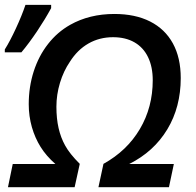

<svg xmlns="http://www.w3.org/2000/svg" viewBox="-45 -783 819 803"><path d="M8.3 -97.2H186.5Q147.9 -131.3 124.8 -168.5Q101.6 -205.6 88.4 -251Q75.2 -297.4 75.2 -347.2Q75.2 -419.4 95.9 -484.1Q116.7 -548.8 155.8 -598.9Q194.8 -648.9 248.5 -679.2Q329.1 -724.6 433.6 -724.6Q520.5 -724.6 582.8 -693.1Q645 -661.6 678 -601.6Q710.9 -541.5 710.9 -456.5Q710.9 -335.4 654.8 -242.2Q598.6 -148.9 495.6 -97.2H682.1L661.6 0H366.7L387.7 -97.7Q486.3 -152.3 540 -243.4Q593.8 -334.5 593.8 -447.3Q593.8 -503.4 574.2 -543.9Q554.7 -584.5 517.3 -606Q480 -627.4 427.7 -627.4Q371.1 -627.4 325 -601.1Q278.8 -574.7 247.1 -524.4Q220.7 -485.8 205.8 -436.5Q190.9 -387.2 190.9 -336.9Q190.9 -287.1 200 -247.3Q209 -207.5 227.5 -174.3Q246.1 -140.1 288.6 -97.7L267.1 0H-11.7ZM61.5 -762.7H168.9V-749Q144 -703.1 110.4 -652.8Q76.7 -602.5 44.4 -564H-24.9V-576.2Q-3.4 -610.4 21.5 -664.1Q46.4 -717.8 61.5 -762.7Z"/></svg>

Font: Viking Open Sans Light
Style: Bold Italic
Weight: 600
Italic angle: -12°
Foundry: Ascender Corporation
Version: Version 2.000